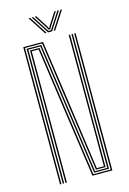

<svg xmlns="http://www.w3.org/2000/svg" viewBox="-140 -1015 724 1081"><g transform="rotate(-15 222.5 -474.5)"><path d="M70 0V-800H185L231.2 -476.8L293.5 -35H335V-479.8V-800H343V-479.8V-28H286.8L178 -793H78V0ZM86 0V-340.8V-786H171L279.8 -21H351V-479.8V-800H359V-479.8V-14H273L164.2 -779H94V-340.8V0ZM102 0V-340.8V-772H157.2L266 -7H367V-800H375V0H259L209.8 -344L150.2 -765H110V-340.8V0ZM140.8 -949H149.8L217.8 -844H208.8ZM158.8 -949H167.8L221 -866.5L231.2 -851.5H245.2L255.2 -866.5L308.8 -949H317.8L249.8 -844H226.8ZM176.8 -949H185.8L232.5 -875.8L235.2 -868H241.2L244 -875.8L290.8 -949H299.8L250.2 -871.2L243.2 -858.2H233.2L226.5 -871.2ZM326.8 -949H335.8L267.8 -844H258.8Z"/></g></svg>

Font: Big Shoulders Inline Text Thin Thin
Style: Regular
Weight: 250
Version: Version 2.002